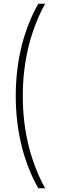

<svg xmlns="http://www.w3.org/2000/svg" viewBox="-20 -852 323 1037"><path d="M187 165H224C148 28 103 -141 103 -333C103 -526 148 -695 224 -832H187C113 -703 65 -532 65 -334C65 -135 113 36 187 165Z"/></svg>

Font: Noto Sans Devanagari UI ExtraCondensed ExtraLight
Style: Regular
Weight: 200
Width: 2
Designer: Jelle Bosma - Monotype Design Team
Foundry: Monotype Imaging Inc.
Version: Version 2.004